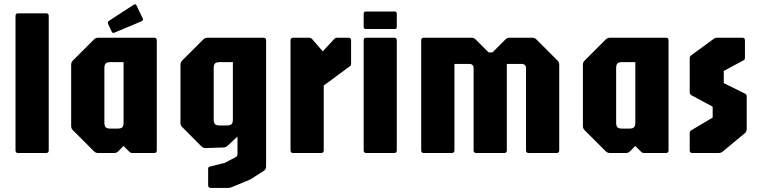

<svg xmlns="http://www.w3.org/2000/svg" viewBox="-20 -730 3627 916"><path d="M66.5 0Q54 0 54 -12.5V-654Q54 -666.5 66.5 -666.5H200Q212.5 -666.5 212.5 -654V-12.5Q212.5 0 200 0Z M448 0Q436.5 0 428 -8.5L328 -108.5Q319.5 -116.5 319.5 -128.5V-421.5Q319.5 -433.5 328 -441.5L428 -541.5Q436.5 -550 448 -550H715.5Q728 -550 728 -537.5V-12.5Q728 0 715.5 0H611.5Q605 0 601.8 -2.5Q598.5 -5 594.5 -8.5L569.5 -33.5L544.5 -8.5Q536.5 0 524.5 0ZM506.5 -116.5H541.5Q557.5 -116.5 563.5 -123Q569.5 -129.5 569.5 -146V-433.5H506.5Q490 -433.5 484 -427Q478 -420.5 478 -404V-146Q478 -129.5 484 -123Q490 -116.5 506.5 -116.5ZM526.5 -574.5Q517 -570 513 -579L495.5 -616.5Q492 -625.5 501 -631.5L619 -708Q628 -713.5 632.5 -701.5L661 -642Q665 -633.5 655.5 -628.5Z M985.5 166.5Q973 166.5 973 154V76Q973 66 980.5 65L1053.5 46.5L1105.5 19Q1113 15 1113 3.5V-78.5L1066 -35Q1057.5 -26.5 1046 -26.5L961 -23.5Q949.5 -23.5 941 -31.5L849.5 -123.5Q841 -131.5 841 -143.5V-421.5Q841 -433.5 849.5 -441.5L949.5 -541.5Q958 -550 969.5 -550H1237Q1249.5 -550 1249.5 -537.5V63.5Q1249.5 77 1241 83.5L1174.5 126L1090.5 161Q1083 164 1079.2 165.2Q1075.5 166.5 1067 166.5ZM1028 -131.5H1063Q1079 -131.5 1085 -138Q1091 -144.5 1091 -161V-433.5H1028Q1011.5 -433.5 1005.5 -427Q999.5 -420.5 999.5 -404V-161Q999.5 -144.5 1005.5 -138Q1011.5 -131.5 1028 -131.5Z M1378.5 0Q1366 0 1366 -12.5V-537.5Q1366 -550 1378.5 -550H1454.5Q1464 -550 1471 -541.5L1520 -485L1574.5 -544Q1580 -550 1588.5 -550H1642.5Q1655 -550 1655 -537.5V-430Q1655 -422 1654 -419.2Q1653 -416.5 1648.5 -413.5L1524.5 -322V-12.5Q1524.5 0 1512 0Z M1727.5 0Q1715 0 1715 -12.5V-537.5Q1715 -550 1727.5 -550H1860.5Q1873 -550 1873 -537.5V-12.5Q1873 0 1860.5 0ZM1725 -591.5Q1715 -591.5 1715 -601.5V-665Q1715 -675 1725 -675H1864Q1873 -675 1873 -665V-601.5Q1873 -591.5 1864 -591.5Z M2002 0Q1989.5 0 1989.5 -12.5V-537.5Q1989.5 -550 2002 -550H2229.5Q2241 -550 2249.5 -541.5L2311 -480H2329.5L2391 -541.5Q2399.5 -550 2411 -550H2519.5Q2531 -550 2539.5 -541.5L2639.5 -441.5Q2648 -433.5 2648 -421.5V-12.5Q2648 0 2635.5 0H2502Q2489.5 0 2489.5 -12.5V-404Q2489.5 -425 2468.5 -425H2398V-12.5Q2398 0 2385.5 0H2252Q2239.5 0 2239.5 -12.5V-404Q2239.5 -425 2218.5 -425H2148V-12.5Q2148 0 2135.5 0Z M2889.5 0Q2878 0 2869.5 -8.5L2769.5 -108.5Q2761 -116.5 2761 -128.5V-421.5Q2761 -433.5 2769.5 -441.5L2869.5 -541.5Q2878 -550 2889.5 -550H3157Q3169.5 -550 3169.5 -537.5V-12.5Q3169.5 0 3157 0H3053Q3046.5 0 3043.2 -2.5Q3040 -5 3036 -8.5L3011 -33.5L2986 -8.5Q2978 0 2966 0ZM2948 -116.5H2983Q2999 -116.5 3005 -123Q3011 -129.5 3011 -146V-433.5H2948Q2931.5 -433.5 2925.5 -427Q2919.5 -420.5 2919.5 -404V-146Q2919.5 -129.5 2925.5 -123Q2931.5 -116.5 2948 -116.5Z M3283 0Q3270.5 0 3270.5 -12.5V-93.5Q3270.5 -105 3278 -108.5L3380 -169V-221L3278 -276Q3270.5 -280.5 3270.5 -291.5V-451Q3270.5 -456.5 3272.2 -460Q3274 -463.5 3277.5 -466L3384 -544Q3389.5 -548 3393 -549Q3396.5 -550 3400 -550H3521.5Q3534 -550 3534 -537.5V-459Q3534 -450.5 3532.8 -447.5Q3531.5 -444.5 3527.5 -442.5L3433 -391.5V-333.5L3534 -283.5Q3542.5 -280 3542.5 -268.5V-115Q3542.5 -102.5 3534 -95L3427.5 -6.5Q3419.5 0 3407.5 0Z"/></svg>

Font: Jaro
Style: Regular
Weight: 400
Designer: Agyei Archer, Celine Hurka, Mirko Velimirović
Version: Version 1.000